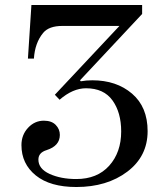

<svg xmlns="http://www.w3.org/2000/svg" viewBox="-20 -732 654 770"><path d="M66 -150Q66 -191 92.5 -219.5Q119 -248 156 -248Q187 -248 203.5 -231Q220 -214 220 -191Q220 -147 167 -130Q134 -120 134 -92Q134 -55 179 -34.5Q224 -14 286 -14Q370 -14 418 -67.5Q466 -121 466 -205Q466 -281 431 -329.5Q396 -378 325 -378Q272 -378 219 -332L200 -352L459 -628H230Q176 -628 153 -600Q120 -560 116 -497H92L106 -712H550V-676L301 -410L304 -406Q325 -410 350 -410Q447 -410 509.5 -356.5Q572 -303 572 -206Q572 -105 490.5 -43.5Q409 18 286 18Q181 18 123.5 -28.5Q66 -75 66 -150Z"/></svg>

Font: Old Standard TT
Style: Regular
Weight: 400
Designer: Alexey Kryukov <alexios@thessalonica.org.ru>
Version: Version 2.2